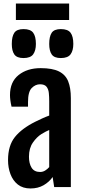

<svg xmlns="http://www.w3.org/2000/svg" viewBox="-20 -1069 486 1097"><path d="M181.6 -373.5Q200.2 -382.8 221.7 -392.6Q243.2 -402.3 261.2 -408.7V-490.2Q261.2 -515.6 259 -537.6Q256.8 -559.6 245.8 -573.5Q234.9 -587.4 208.5 -587.4Q182.1 -587.4 161.1 -565.9Q140.1 -544.4 140.1 -486.3V-459.5H45.9Q37.1 -497.6 37.1 -525.9Q37.1 -601.1 86.4 -640.4Q135.7 -679.7 212.4 -679.7Q279.3 -679.7 316.9 -660.9Q354.5 -642.1 369.6 -604.2Q384.8 -566.4 384.8 -508.3V0H289.6L280.8 -57.6Q261.2 -29.3 229 -10.7Q196.8 7.8 154.3 7.8Q110.4 7.8 82 -14.6Q53.7 -37.1 39.8 -74Q25.9 -110.8 25.9 -154.3Q25.9 -237.3 65.4 -286.4Q105 -335.4 181.6 -373.5ZM209 -86.4Q224.6 -86.4 237.8 -94.5Q251 -102.5 261.2 -114.3V-326.2Q252 -322.3 241.2 -316.9Q230.5 -311.5 216.3 -302.7Q190.4 -286.6 168 -254.6Q145.5 -222.7 145.5 -173.3Q145.5 -134.8 160.6 -110.6Q175.8 -86.4 209 -86.4ZM114.3 -737.3Q76.2 -737.3 61.8 -758.1Q47.4 -778.8 47.4 -817.9Q47.4 -859.9 61.5 -881.3Q75.7 -902.8 114.3 -902.8Q154.3 -902.8 169.7 -881.8Q185.1 -860.8 185.1 -817.9Q185.1 -780.3 169.7 -758.8Q154.3 -737.3 114.3 -737.3ZM327.6 -737.3Q289.6 -737.3 275.4 -758.1Q261.2 -778.8 261.2 -817.9Q261.2 -859.9 275.1 -881.3Q289.1 -902.8 327.6 -902.8Q367.7 -902.8 383.3 -881.8Q398.9 -860.8 398.9 -817.9Q398.9 -780.3 383.3 -758.8Q367.7 -737.3 327.6 -737.3ZM70.8 -1048.8H375V-954.6H70.8Z"/></svg>

Font: Fjalla One
Style: Regular
Weight: 400
Designer: Irina Smirnova, Eben Sorkin
Foundry: Sorkin Type
Version: Version 1.002; ttfautohint (v1.8.4.7-5d5b);gftools[0.9.25]